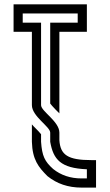

<svg xmlns="http://www.w3.org/2000/svg" viewBox="-20 -853 498 873"><path d="M208.3 -250V-208.3C222.4 -127.6 255.8 -88.3 375 -83.3V-41.7H351C300 -41.7 257.3 -56.3 221.9 -84.4C183.2 -119 171.3 -143.5 166.7 -208.3V-242.7C151.4 -261.8 132.3 -277.8 125 -287.5V-208.3C127.4 -127.2 154.5 -93.4 195.8 -52.1C238.5 -17.7 289.6 0 351 0H416.7V-125H395.8C288.5 -125 254.2 -148.7 250 -215.6V-250C250 -300.9 166.7 -346.9 166.7 -375V-750H83.3V-791.7H333.3V-750H208.3V-382.3C211.5 -377.1 219.8 -368.8 231.3 -356.2L250 -337.5V-708.3H375V-833.3H41.7V-708.3H125V-375C125 -323.9 208.3 -277.2 208.3 -250Z"/></svg>

Font: Sportrop
Style: Regular
Weight: 500
Version: Version 0.9